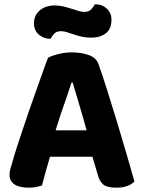

<svg xmlns="http://www.w3.org/2000/svg" viewBox="-20 -857 660 887"><path d="M407 -133H211Q200 -97 190.5 -62Q181 -27 174 0Q161 4 147 7Q133 10 113 10Q69 10 46.5 -5.5Q24 -21 24 -50Q24 -64 28 -77Q32 -90 37 -107Q44 -134 57 -174Q70 -214 85.5 -260.5Q101 -307 118 -356Q135 -405 151 -449.5Q167 -494 180 -531Q193 -568 202 -590Q217 -599 248.5 -607Q280 -615 311 -615Q356 -615 390.5 -602.5Q425 -590 435 -561Q454 -508 476 -438Q498 -368 520.5 -294Q543 -220 564 -148Q585 -76 601 -19Q590 -6 568.5 2Q547 10 517 10Q474 10 456.5 -5Q439 -20 431 -52ZM310 -475Q296 -430 275.5 -372.5Q255 -315 237 -255H380Q363 -318 345.5 -375.5Q328 -433 316 -475ZM231 -832Q252 -832 271.5 -827.5Q291 -823 309 -817Q327 -811 342.5 -806.5Q358 -802 370 -802Q391 -802 402 -814.5Q413 -827 418 -837H423Q452 -837 473.5 -817Q495 -797 495 -765Q495 -723 468.5 -703Q442 -683 402 -683Q378 -683 358 -687.5Q338 -692 320.5 -698Q303 -704 288.5 -708.5Q274 -713 262 -713Q241 -713 230 -701Q219 -689 214 -678H210Q181 -678 159 -697.5Q137 -717 137 -750Q137 -771 145.5 -786.5Q154 -802 167.5 -812Q181 -822 197.5 -827Q214 -832 231 -832Z"/></svg>

Font: Baloo Bhai 2
Style: Bold
Weight: 700
Designer: Supriya Tembe, Noopur Datye and Ek Type
Foundry: Ek Type
Version: Version 1.640;PS 1.000;hotconv 16.6.51;makeotf.lib2.5.65220;